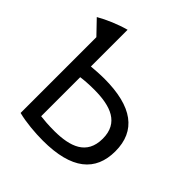

<svg xmlns="http://www.w3.org/2000/svg" viewBox="-192 -843 991 991"><g transform="rotate(45 304.0 -347.0)"><path d="M177 -704C124 -690 61 -663 18 -638L90 -563V-10C144 4 216 10 272 10C482 10 576 -71 576 -216C576 -365 475 -441 270 -441C240 -441 198 -438 177 -436ZM273 -364C395 -364 484 -331 484 -216C484 -97 392 -68 281 -67C233 -67 201 -70 177 -73V-358C198 -361 231 -364 273 -364Z"/></g></svg>

Font: Repo
Style: Regular
Weight: 400
Designer: Stefan Peev
Foundry: Context Ltd
Version: Version 0.000